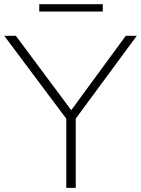

<svg xmlns="http://www.w3.org/2000/svg" viewBox="-30 -914 685 934"><path d="M292.5 0V-336.5L-9.5 -740H47L316.5 -378L582 -740H635.5L338.5 -337V0ZM161 -858V-893.5H470V-858Z"/></svg>

Font: Encode Sans Expanded Expanded ExtraLight
Style: Regular
Weight: 200
Width: 7
Designer: Multiple Designers
Foundry: Impallari Type
Version: Version 3.000; ttfautohint (v1.8.3) -l 8 -r 50 -G 200 -x 14 